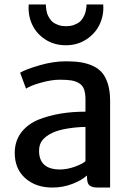

<svg xmlns="http://www.w3.org/2000/svg" viewBox="-20 -843 599 871"><path d="M217.8 7.8Q142.1 7.8 94.5 -34.7Q46.9 -77.1 46.9 -149.4Q46.9 -202.1 75.4 -240.7Q104 -279.3 154.8 -300.3Q245.6 -336.4 367.7 -336.4V-391.6Q367.7 -420.4 361.1 -438.2Q354.5 -456.1 338.6 -465.6Q322.8 -475.1 302.7 -478.3Q282.7 -481.4 250.5 -481.4Q214.8 -481.4 167 -468.3Q119.1 -455.1 98.1 -440.9L71.3 -513.2Q94.7 -527.8 158 -546.4Q221.2 -564.9 278.8 -564.9Q317.4 -564.9 346.7 -560.3Q376 -555.7 401.9 -543.7Q427.7 -531.7 444.1 -512Q460.4 -492.2 470 -460.4Q479.5 -428.7 479.5 -385.7V7.8H431.6Q415 7.8 406.5 6.6Q397.9 5.4 389.6 0.5Q381.3 -4.4 377.9 -14.9Q374.5 -25.4 374.5 -43V-46.9Q349.6 -24.4 307.1 -8.3Q264.6 7.8 217.8 7.8ZM252.4 -74.2Q285.6 -74.2 321.8 -87.6Q357.9 -101.1 367.7 -112.3V-267.1Q332.5 -267.1 288.8 -260.3Q245.1 -253.4 218.3 -240.7Q189 -227.1 173.1 -208Q157.2 -189 157.2 -159.2Q157.2 -74.2 252.4 -74.2ZM279.3 -637.7Q225.1 -637.7 184.6 -664.6Q144 -691.4 125.2 -733.2Q106.4 -774.9 110.4 -822.8H188Q188.5 -815.4 188.5 -812.7Q188.5 -810.1 190.4 -797.6Q192.4 -785.2 195.3 -777.8Q198.2 -770.5 205.3 -759Q212.4 -747.6 221.7 -741Q231 -734.4 245.8 -729.2Q260.7 -724.1 279.8 -724.1Q298.3 -724.1 313.5 -729.2Q328.6 -734.4 338.1 -741.2Q347.7 -748 354.5 -759Q361.3 -770 364.5 -778.1Q367.7 -786.1 369.9 -797.6Q372.1 -809.1 372.3 -812.7Q372.6 -816.4 372.6 -822.8H448.2Q452.1 -775.4 432.4 -733.2Q412.6 -690.9 371.8 -664.3Q331.1 -637.7 279.3 -637.7Z"/></svg>

Font: HaufeMerriweatherSans
Style: Regular
Weight: 400
Designer: Eben Sorkin ( eben@eyebytes.com )
Foundry: Eben Sorkin
Version: Version 1.56